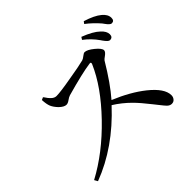

<svg xmlns="http://www.w3.org/2000/svg" viewBox="-182 -1028 1248 1248"><g transform="rotate(-45 442.0 -403.5)"><path d="M60 -3 47 -26Q210 -113 359 -267.5Q508 -422 571 -568Q578 -586 560 -582Q486 -572 326 -527Q313 -523 296.5 -511Q280 -499 267 -499Q246 -499 219 -525Q196 -549 186 -572Q177 -594 175 -634L193 -642Q194 -640 198 -636Q214 -611 225 -602Q242 -585 261 -585Q298 -585 404 -604Q496 -619 543 -631Q553 -634 568 -646Q583 -658 591 -658Q614 -658 652 -627Q690 -596 690 -577Q690 -563 666 -546Q650 -535 645 -528Q565 -394 495 -314Q618 -263 701 -197Q793 -123 793 -61Q793 -44 783 -32Q773 -19 755 -19Q739 -19 724 -33Q714 -43 689 -75Q675 -93 666 -104Q615 -169 580 -204Q530 -254 472 -290Q285 -88 60 -3ZM763 -596Q750 -596 726 -630Q722 -636 720 -639Q685 -689 636 -726L647 -743Q725 -713 759 -680Q790 -652 790 -624Q790 -596 763 -596ZM849 -665Q835 -665 812 -698Q807 -705 804 -709Q764 -755 719 -789L730 -804Q804 -781 840 -751Q873 -724 873 -692Q873 -665 849 -665Z"/></g></svg>

Font: GenRyuMin TW M
Style: Regular
Weight: 500
Version: Version 1.501;PS 1;hotconv 16.6.51;makeotf.lib2.5.65220